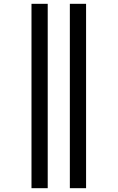

<svg xmlns="http://www.w3.org/2000/svg" viewBox="-20 -843 616 1006"><path d="M346 143H431V-823H346ZM145 143H230V-823H145Z"/></svg>

Font: Iosevka Sparkle
Style: Regular
Weight: 400
Designer: Belleve Invis
Foundry: Belleve Invis
Version: Version 4.5.0; ttfautohint (v1.8.3)